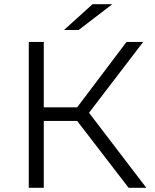

<svg xmlns="http://www.w3.org/2000/svg" viewBox="-20 -901 742 921"><path d="M350 -321H190V0H118V-700H190V-386H350L587 -700H667L407 -360L682 0H597ZM424 -881H519L357 -757H287Z"/></svg>

Font: CMG Sans
Style: Regular
Weight: 400
Designer: Julieta Ulanovsky
Foundry: Julieta Ulanovsky
Version: Version 7.200